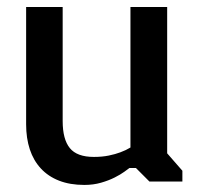

<svg xmlns="http://www.w3.org/2000/svg" viewBox="-20 -519 575 549"><path d="M54.7 -499H159.2V-172.9Q159.2 -120.6 179.7 -95.5Q200.2 -70.3 248.5 -70.3Q272 -70.3 291 -74.2Q310.1 -78.1 324.2 -83.5Q340.3 -89.4 353 -97.2V-499H458V-80.6L501.5 -30.8V0H407.2L368.7 -38.6H350.1Q346.2 -35.6 335.4 -27.8Q324.7 -20 307.9 -11.5Q291 -2.9 269 3.4Q247.1 9.8 221.2 9.8Q180.2 9.8 148.9 -2.4Q117.7 -14.6 96.7 -37.4Q75.7 -60.1 65.2 -92Q54.7 -124 54.7 -163.6Z"/></svg>

Font: Basic
Style: Regular
Weight: 400
Designer: Magnus Gaarde
Foundry: Magnus Gaarde
Version: Version 1.003; ttfautohint (v1.1) -l 6 -r 16 -G 0 -x 16 -D l